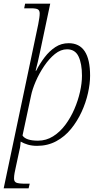

<svg xmlns="http://www.w3.org/2000/svg" viewBox="-67 -780 556 1040"><path d="M140 -648Q144 -669 146 -683Q148 -697 148 -707Q148 -723 138.5 -729Q129 -735 101 -735H64L69 -760H205L149 -495Q144 -471 138 -445.5Q132 -420 126 -397H129Q149 -436 175 -470Q201 -504 233 -525Q265 -546 305 -546Q421 -546 421 -370Q421 -327 409.5 -275.5Q398 -224 375 -174Q352 -124 318 -82Q284 -40 237.5 -15Q191 10 134 10Q106 10 84 3.5Q62 -3 45 -13Q44 -4 43 8Q42 20 38 35L18 128Q15 141 12 157Q9 173 9 187Q9 204 21.5 209.5Q34 215 73 215H94L88 240H-47ZM139 -18Q183 -18 220.5 -41.5Q258 -65 287 -104Q316 -143 336 -189.5Q356 -236 366.5 -283Q377 -330 377 -370Q377 -435 358.5 -474Q340 -513 296 -513Q262 -513 230.5 -487.5Q199 -462 172 -422Q145 -382 126.5 -339Q108 -296 101 -261L55 -46Q73 -18 139 -18Z"/></svg>

Font: Noto Serif ExtraLight
Style: Italic
Weight: 200
Italic angle: -12°
Designer: Monotype Design Team
Foundry: Monotype Imaging Inc.
Version: Version 2.014; ttfautohint (v1.8.4.7-5d5b)